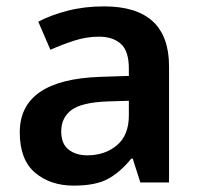

<svg xmlns="http://www.w3.org/2000/svg" viewBox="-20 -572 625 602"><path d="M306 -552Q510 -552 510 -364V0H420L396 -75H392Q356 -31 317.5 -10.5Q279 10 211 10Q138 10 90 -30.5Q42 -71 42 -157Q42 -322 293 -331L384 -334V-357Q384 -412 359 -434.5Q334 -457 290 -457Q251 -457 212.5 -444.5Q174 -432 138 -416L100 -504Q140 -525 192.5 -538.5Q245 -552 306 -552ZM318 -254Q236 -251 204 -227Q172 -203 172 -160Q172 -121 195 -103Q218 -85 254 -85Q309 -85 346.5 -116.5Q384 -148 384 -210V-256Z"/></svg>

Font: Noto Sans Meetei Mayek SemiBold
Style: Regular
Weight: 600
Designer: Monotype Design Team and Neelakash Kshetrimayum
Foundry: Monotype Imaging Inc.
Version: Version 2.002; ttfautohint (v1.8.4.7-5d5b)